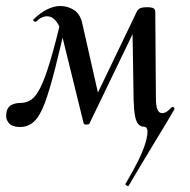

<svg xmlns="http://www.w3.org/2000/svg" viewBox="-28 -413 632 638"><path d="M38 9Q13 9 1.5 -4Q-10 -17 -7 -36Q-5 -55 8 -63Q21 -71 41 -71Q60 -71 76 -82Q92 -93 107 -123.5Q122 -154 139.5 -212.5Q157 -271 179 -365L197 -361Q173 -256 155 -185Q137 -114 121 -71Q105 -28 85.5 -9.5Q66 9 38 9ZM416 -80 412 -334 446 -369 269 -2Q267 1 259 1Q251 1 250 -3L176 -304Q169 -331 156.5 -345Q144 -359 128 -359Q120 -359 111 -355Q102 -351 93 -342Q90 -339 85 -342.5Q80 -346 84 -349Q105 -370 128 -381.5Q151 -393 172 -393Q197 -393 217.5 -380Q238 -367 245 -337L302 -85L266 -40L425 -371Q429 -381 436.5 -385Q444 -389 461 -389Q476 -389 482 -385.5Q488 -382 488 -373L490 -89Q490 -62 495 -49.5Q500 -37 511 -37Q516 -37 521.5 -39.5Q527 -42 532.5 -47Q538 -52 543 -57Q545 -59 549 -56.5Q553 -54 551 -49Q549 -45 529 -11.5Q509 22 475.5 77Q442 132 399 205Q398 206 393 203.5Q388 201 389 198Q414 156 431 121.5Q448 87 455.5 61.5Q463 36 462 22Q461 8 450 8Q439 8 431.5 -0.5Q424 -9 420.5 -28.5Q417 -48 416 -80Z"/></svg>

Font: Cormorant SemiBold
Style: Italic
Weight: 600
Italic angle: -10°
Designer: Christian Thalmann (Catharsis Fonts)
Foundry: Catharsis Fonts
Version: Version 4.000